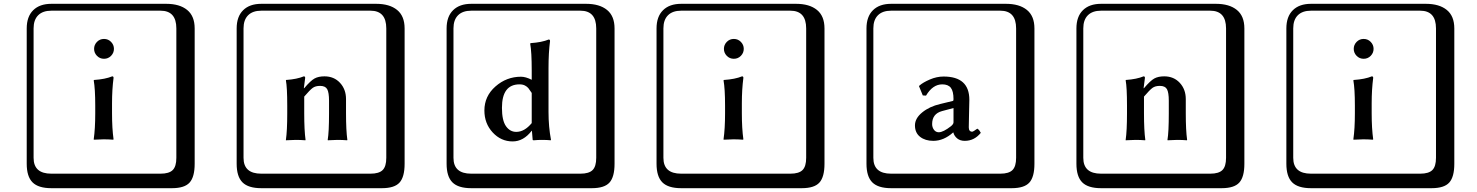

<svg xmlns="http://www.w3.org/2000/svg" viewBox="-20 -774 7740 1006"><path d="M249 -718Q204 -718 180 -694Q156 -670 156 -625V53Q156 136 249 136H821Q866 136 885 117Q904 98 904 53V-625Q904 -718 821 -718ZM1000 84Q1000 153 973.5 182.5Q947 212 881 212H249Q181 212 150.5 181.5Q120 151 120 84V-625Q120 -687 154 -720.5Q188 -754 249 -754H851Q921 -754 960.5 -722Q1000 -690 1000 -625ZM488 -481.5Q473 -497 473 -518Q473 -539 488 -554.5Q503 -570 525 -570Q547 -570 562 -554.5Q577 -539 577 -518Q577 -497 562 -481.5Q547 -466 525 -466Q503 -466 488 -481.5ZM479 -221Q479 -309 471 -353L473 -355Q532 -359 568 -374Q575 -374 575 -366Q567 -305 567 -233V-180Q567 -101 575 -44L573 -42Q548 -44 523 -44L472 -42L471 -44Q479 -99 479 -180Z M1793 -180Q1793 -91 1800 -41L1799 -39Q1774 -41 1748 -41L1698 -39L1697 -41Q1704 -82 1704 -180V-246Q1704 -289 1694.5 -306.5Q1685 -324 1657 -324Q1633 -324 1618.5 -313.5Q1604 -303 1574 -268V-180Q1574 -91 1581 -41L1580 -39Q1555 -41 1530 -41L1478 -39V-41Q1485 -89 1485 -180V-221Q1485 -316 1478 -353L1479 -355Q1536 -359 1572 -374Q1579 -374 1579 -366L1572 -312H1574Q1608 -352 1628.5 -363Q1649 -374 1680 -374Q1730 -374 1761.5 -340Q1793 -306 1793 -255ZM1349 -718Q1304 -718 1280 -694Q1256 -670 1256 -625V53Q1256 136 1349 136H1921Q1966 136 1985 117Q2004 98 2004 53V-625Q2004 -718 1921 -718ZM2100 84Q2100 153 2073.5 182.5Q2047 212 1981 212H1349Q1281 212 1250.5 181.5Q1220 151 1220 84V-625Q1220 -687 1254 -720.5Q1288 -754 1349 -754H1951Q2021 -754 2060.5 -722Q2100 -690 2100 -625Z M2766 -129V-287Q2755 -304 2748.5 -312Q2742 -320 2730.5 -326Q2719 -332 2702 -332Q2610 -332 2610 -209Q2610 -143 2631 -113Q2652 -83 2685 -83Q2728 -83 2766 -129ZM2766 -89Q2723 -33 2666 -33Q2605 -33 2561.5 -80Q2518 -127 2518 -195Q2518 -270 2576 -321Q2634 -372 2710 -372Q2734 -372 2766 -356V-405Q2766 -502 2758 -545L2760 -548Q2819 -552 2855 -567Q2862 -567 2862 -559Q2854 -498 2854 -418V-187Q2854 -110 2867 -41L2865 -39Q2847 -41 2818 -41Q2798 -41 2778 -39Q2771 -39 2771 -41L2767 -89ZM2449 -718Q2404 -718 2380 -694Q2356 -670 2356 -625V53Q2356 136 2449 136H3021Q3066 136 3085 117Q3104 98 3104 53V-625Q3104 -718 3021 -718ZM3200 84Q3200 153 3173.5 182.5Q3147 212 3081 212H2449Q2381 212 2350.5 181.5Q2320 151 2320 84V-625Q2320 -687 2354 -720.5Q2388 -754 2449 -754H3051Q3121 -754 3160.5 -722Q3200 -690 3200 -625Z M3549 -718Q3504 -718 3480 -694Q3456 -670 3456 -625V53Q3456 136 3549 136H4121Q4166 136 4185 117Q4204 98 4204 53V-625Q4204 -718 4121 -718ZM4300 84Q4300 153 4273.5 182.5Q4247 212 4181 212H3549Q3481 212 3450.5 181.5Q3420 151 3420 84V-625Q3420 -687 3454 -720.5Q3488 -754 3549 -754H4151Q4221 -754 4260.5 -722Q4300 -690 4300 -625ZM3788 -481.5Q3773 -497 3773 -518Q3773 -539 3788 -554.5Q3803 -570 3825 -570Q3847 -570 3862 -554.5Q3877 -539 3877 -518Q3877 -497 3862 -481.5Q3847 -466 3825 -466Q3803 -466 3788 -481.5ZM3779 -221Q3779 -309 3771 -353L3773 -355Q3832 -359 3868 -374Q3875 -374 3875 -366Q3867 -305 3867 -233V-180Q3867 -101 3875 -44L3873 -42Q3848 -44 3823 -44L3772 -42L3771 -44Q3779 -99 3779 -180Z M4976 -208 4916 -192Q4864 -178 4864 -124Q4864 -107 4873.5 -94Q4883 -81 4899 -81Q4922 -81 4963 -113Q4976 -124 4976 -133ZM5056 -107Q5056 -84 5074 -84Q5079 -84 5101 -100L5103 -98Q5111 -94 5119 -78Q5085 -36 5035 -36Q5011 -36 4995.5 -48.5Q4980 -61 4975 -80H4974Q4925 -36 4870 -36Q4828 -36 4801 -57Q4774 -78 4774 -117Q4774 -154 4812 -185Q4850 -216 4906 -229L4972 -245Q4976 -245 4976 -254Q4976 -296 4962 -314Q4948 -332 4917 -332Q4867 -332 4832 -273L4815 -274L4795 -323L4798 -326Q4816 -342 4852 -357.5Q4888 -373 4924 -373Q5059 -373 5059 -251Q5059 -249 5057.5 -184.5Q5056 -120 5056 -107ZM4649 -718Q4604 -718 4580 -694Q4556 -670 4556 -625V53Q4556 136 4649 136H5221Q5266 136 5285 117Q5304 98 5304 53V-625Q5304 -718 5221 -718ZM5400 84Q5400 153 5373.5 182.5Q5347 212 5281 212H4649Q4581 212 4550.5 181.5Q4520 151 4520 84V-625Q4520 -687 4554 -720.5Q4588 -754 4649 -754H5251Q5321 -754 5360.5 -722Q5400 -690 5400 -625Z M6193 -180Q6193 -91 6200 -41L6199 -39Q6174 -41 6148 -41L6098 -39L6097 -41Q6104 -82 6104 -180V-246Q6104 -289 6094.5 -306.5Q6085 -324 6057 -324Q6033 -324 6018.5 -313.5Q6004 -303 5974 -268V-180Q5974 -91 5981 -41L5980 -39Q5955 -41 5930 -41L5878 -39V-41Q5885 -89 5885 -180V-221Q5885 -316 5878 -353L5879 -355Q5936 -359 5972 -374Q5979 -374 5979 -366L5972 -312H5974Q6008 -352 6028.5 -363Q6049 -374 6080 -374Q6130 -374 6161.5 -340Q6193 -306 6193 -255ZM5749 -718Q5704 -718 5680 -694Q5656 -670 5656 -625V53Q5656 136 5749 136H6321Q6366 136 6385 117Q6404 98 6404 53V-625Q6404 -718 6321 -718ZM6500 84Q6500 153 6473.5 182.5Q6447 212 6381 212H5749Q5681 212 5650.5 181.5Q5620 151 5620 84V-625Q5620 -687 5654 -720.5Q5688 -754 5749 -754H6351Q6421 -754 6460.5 -722Q6500 -690 6500 -625Z M6849 -718Q6804 -718 6780 -694Q6756 -670 6756 -625V53Q6756 136 6849 136H7421Q7466 136 7485 117Q7504 98 7504 53V-625Q7504 -718 7421 -718ZM7600 84Q7600 153 7573.5 182.5Q7547 212 7481 212H6849Q6781 212 6750.5 181.5Q6720 151 6720 84V-625Q6720 -687 6754 -720.5Q6788 -754 6849 -754H7451Q7521 -754 7560.5 -722Q7600 -690 7600 -625ZM7088 -481.5Q7073 -497 7073 -518Q7073 -539 7088 -554.5Q7103 -570 7125 -570Q7147 -570 7162 -554.5Q7177 -539 7177 -518Q7177 -497 7162 -481.5Q7147 -466 7125 -466Q7103 -466 7088 -481.5ZM7079 -221Q7079 -309 7071 -353L7073 -355Q7132 -359 7168 -374Q7175 -374 7175 -366Q7167 -305 7167 -233V-180Q7167 -101 7175 -44L7173 -42Q7148 -44 7123 -44L7072 -42L7071 -44Q7079 -99 7079 -180Z"/></svg>

Font: Libertinus Keyboard
Style: Regular
Weight: 700
Designer: Philipp H. Poll
Foundry: Khaled Hosny
Version: Version 6.7